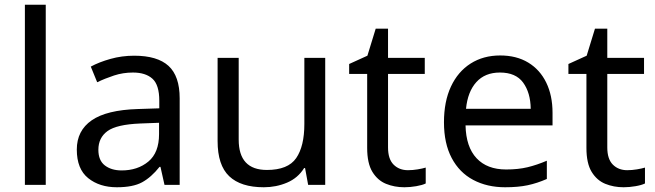

<svg xmlns="http://www.w3.org/2000/svg" viewBox="-20 -780 2763 810"><path d="M173 0H85V-760H173Z M546 -545Q644 -545 691 -502Q738 -459 738 -365V0H674L657 -76H653Q618 -32 579.5 -11Q541 10 473 10Q400 10 352 -28.5Q304 -67 304 -149Q304 -229 367 -272.5Q430 -316 561 -320L652 -323V-355Q652 -422 623 -448Q594 -474 541 -474Q499 -474 461 -461.5Q423 -449 390 -433L363 -499Q398 -518 446 -531.5Q494 -545 546 -545ZM572 -259Q472 -255 433.5 -227Q395 -199 395 -148Q395 -103 422.5 -82Q450 -61 493 -61Q561 -61 606 -98.5Q651 -136 651 -214V-262Z M1352 -536V0H1280L1267 -71H1263Q1237 -29 1191 -9.5Q1145 10 1093 10Q996 10 947 -36.5Q898 -83 898 -185V-536H987V-191Q987 -63 1106 -63Q1195 -63 1229.5 -113Q1264 -163 1264 -257V-536Z M1701 -62Q1721 -62 1742 -65.5Q1763 -69 1776 -73V-6Q1762 1 1736 5.5Q1710 10 1686 10Q1644 10 1608.5 -4.5Q1573 -19 1551 -55Q1529 -91 1529 -156V-468H1453V-510L1530 -545L1565 -659H1617V-536H1772V-468H1617V-158Q1617 -109 1640.5 -85.5Q1664 -62 1701 -62Z M2090 -546Q2159 -546 2208.5 -516Q2258 -486 2284.5 -431.5Q2311 -377 2311 -304V-251H1944Q1946 -160 1990.5 -112.5Q2035 -65 2115 -65Q2166 -65 2205.5 -74.5Q2245 -84 2287 -102V-25Q2246 -7 2206 1.5Q2166 10 2111 10Q2035 10 1976.5 -21Q1918 -52 1885.5 -113.5Q1853 -175 1853 -264Q1853 -352 1882.5 -415Q1912 -478 1965.5 -512Q2019 -546 2090 -546ZM2089 -474Q2026 -474 1989.5 -433.5Q1953 -393 1946 -321H2219Q2218 -389 2187 -431.5Q2156 -474 2089 -474Z M2626 -62Q2646 -62 2667 -65.5Q2688 -69 2701 -73V-6Q2687 1 2661 5.5Q2635 10 2611 10Q2569 10 2533.5 -4.5Q2498 -19 2476 -55Q2454 -91 2454 -156V-468H2378V-510L2455 -545L2490 -659H2542V-536H2697V-468H2542V-158Q2542 -109 2565.5 -85.5Q2589 -62 2626 -62Z"/></svg>

Font: Noto Sans Tifinagh Azawagh
Style: Regular
Weight: 400
Designer: JamraPatel
Foundry: JamraPatel LLC
Version: Version 2.006; ttfautohint (v1.8.4.7-5d5b)